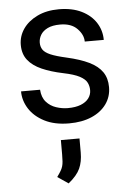

<svg xmlns="http://www.w3.org/2000/svg" viewBox="-57 -581 630 918"><g transform="rotate(-5 258.0 -121.5)"><path d="M262.7 9.8Q192.9 9.8 144.5 -15.1Q96.2 -40 71.3 -79.3Q46.4 -118.7 46.4 -162.6H137.7Q140.1 -125.5 159.4 -103.8Q178.7 -82 206.8 -72.8Q234.9 -63.5 262.7 -63.5Q299.8 -63.5 325 -73.5Q350.1 -83.5 363 -100.8Q376 -118.2 376 -140.1Q376 -159.7 367.4 -176.5Q358.9 -193.4 333 -207.3Q307.1 -221.2 254.9 -231.9Q196.3 -244.1 153.6 -262.9Q110.8 -281.7 87.6 -311Q64.5 -340.3 64.5 -383.8Q64.5 -425.8 88.6 -460.7Q112.8 -495.6 157 -516.8Q201.2 -538.1 260.3 -538.1Q323.7 -538.1 368.9 -515.9Q414.1 -493.7 438 -456.3Q461.9 -418.9 461.9 -373.5H370.6Q370.6 -406.2 342 -435.5Q313.5 -464.8 260.3 -464.8Q223.1 -464.8 200 -453.4Q176.8 -441.9 166.3 -424.1Q155.8 -406.2 155.8 -386.7Q155.8 -367.2 165.5 -352.8Q175.3 -338.4 201.4 -327.1Q227.5 -315.9 277.3 -304.7Q342.3 -290 384.3 -269.5Q426.3 -249 446.8 -219.2Q467.3 -189.5 467.3 -146.5Q467.3 -100.6 441.9 -65.2Q416.5 -29.8 370.6 -10Q324.7 9.8 262.7 9.8ZM305.2 153.3Q305.2 197.8 290.5 230Q275.9 262.2 234.9 295.4L183.1 260.3Q194.8 244.1 201.4 232.9Q208 221.7 210.9 211.4Q213.9 201.2 214.8 188Q215.8 174.8 215.8 154.8V85.9H305.2Z"/></g></svg>

Font: Heebo
Style: Regular
Weight: 400
Designer: Oded Ezer
Foundry: Ezer Type House
Version: Version 3.100